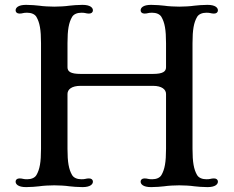

<svg xmlns="http://www.w3.org/2000/svg" viewBox="-20 -766 957 786"><path d="M43.9 -22.5C43.9 -12.2 53.7 0 86.9 0C106 0 128.9 -2 140.6 -3.4C155.8 -5.9 185.5 -7.3 202.1 -7.3C218.8 -7.3 248.5 -5.9 263.7 -3.4C275.4 -2 298.3 0 317.4 0C350.6 0 360.4 -12.2 360.4 -22.5C360.4 -30.3 354.5 -35.6 344.2 -35.6C337.9 -35.6 334 -34.7 329.6 -33.7C325.7 -32.7 320.8 -32.2 313 -32.2C296.9 -32.2 281.7 -37.6 274.9 -49.8C261.7 -72.8 256.3 -101.6 256.3 -156.7V-381.3C256.3 -399.4 272.5 -414.6 310.1 -414.6H606C643.1 -414.6 659.7 -399.4 659.7 -381.3V-156.7C659.7 -101.6 654.3 -72.8 641.1 -49.8C634.3 -37.6 619.1 -32.2 603 -32.2C595.2 -32.2 590.3 -32.7 586.4 -33.7C582 -34.7 578.1 -35.6 571.8 -35.6C561.5 -35.6 555.7 -30.3 555.7 -22.5C555.7 -12.2 565.4 0 598.6 0C617.7 0 640.6 -2 652.3 -3.4C667.5 -5.9 697.3 -7.3 713.9 -7.3C730.5 -7.3 760.3 -5.9 775.4 -3.4C787.1 -2 810.1 0 829.1 0C862.3 0 872.1 -12.2 872.1 -22.5C872.1 -30.3 866.2 -35.6 856 -35.6C849.6 -35.6 845.7 -34.7 841.3 -33.7C837.4 -32.7 832.5 -32.2 824.7 -32.2C808.6 -32.2 793.5 -37.6 786.6 -49.8C773.4 -72.8 768.1 -101.6 768.1 -156.7V-589.4C768.1 -644.5 773.4 -673.3 786.6 -696.3C793.5 -708.5 808.6 -713.9 824.7 -713.9C832.5 -713.9 837.4 -713.4 841.3 -712.4C845.7 -711.4 849.6 -710.4 856 -710.4C866.2 -710.4 872.1 -715.8 872.1 -723.6C872.1 -733.9 862.3 -746.1 829.1 -746.1C810.1 -746.1 787.1 -744.1 775.4 -742.7C760.3 -740.2 730.5 -738.8 713.9 -738.8C697.3 -738.8 667.5 -740.2 652.3 -742.7C640.6 -744.1 617.7 -746.1 598.6 -746.1C565.4 -746.1 555.7 -733.9 555.7 -723.6C555.7 -715.8 561.5 -710.4 571.8 -710.4C578.1 -710.4 582 -711.4 586.4 -712.4C590.3 -713.4 595.2 -713.9 603 -713.9C619.1 -713.9 634.3 -708.5 641.1 -696.3C654.3 -673.3 659.7 -644.5 659.7 -589.4V-490.7C659.7 -473.6 647.5 -463.4 606 -463.4H310.1C268.1 -463.4 256.3 -473.6 256.3 -490.7V-589.4C256.3 -644.5 261.7 -673.3 274.9 -696.3C281.7 -708.5 296.9 -713.9 313 -713.9C320.8 -713.9 325.7 -713.4 329.6 -712.4C334 -711.4 337.9 -710.4 344.2 -710.4C354.5 -710.4 360.4 -715.8 360.4 -723.6C360.4 -733.9 350.6 -746.1 317.4 -746.1C298.3 -746.1 275.4 -744.1 263.7 -742.7C248.5 -740.2 218.8 -738.8 202.1 -738.8C185.5 -738.8 155.8 -740.2 140.6 -742.7C128.9 -744.1 106 -746.1 86.9 -746.1C53.7 -746.1 43.9 -733.9 43.9 -723.6C43.9 -715.8 49.8 -710.4 60.1 -710.4C66.4 -710.4 70.3 -711.4 74.7 -712.4C78.6 -713.4 83.5 -713.9 91.3 -713.9C107.4 -713.9 122.6 -708.5 129.4 -696.3C142.6 -673.3 147.9 -644.5 147.9 -589.4V-156.7C147.9 -101.6 142.6 -72.8 129.4 -49.8C122.6 -37.6 107.4 -32.2 91.3 -32.2C83.5 -32.2 78.6 -32.7 74.7 -33.7C70.3 -34.7 66.4 -35.6 60.1 -35.6C49.8 -35.6 43.9 -30.3 43.9 -22.5Z"/></svg>

Font: Stoke
Style: Light
Weight: 300
Designer: Nicole Fally
Foundry: Nicole Fally
Version: Version 1.001